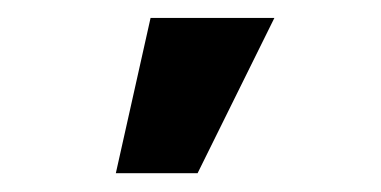

<svg xmlns="http://www.w3.org/2000/svg" viewBox="-20 -799 415 209"><path d="M106.1 -610.5 143.9 -779.5H278.7L195.1 -610.5Z"/></svg>

Font: GitLab Sans
Style: Regular
Weight: 400
Designer: Rasmus Andersson
Foundry: Modifications by GitLab B.V., manufactured by rsms
Version: Version 4.000;git-c8fb6b7